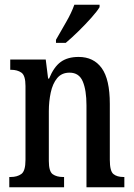

<svg xmlns="http://www.w3.org/2000/svg" viewBox="-20 -786 564 806"><path d="M19 0V-43H25Q52 -43 69.5 -55.5Q87 -68 87 -115V-425Q87 -469 70 -481Q53 -493 27 -493H23V-536H172L182 -456H186Q206 -505 235 -526Q264 -547 310 -547Q373 -547 407 -500Q441 -453 441 -350V-115Q441 -68 456 -55.5Q471 -43 498 -43H502V0H343V-344Q343 -407 327.5 -444Q312 -481 272 -481Q239 -481 220 -458Q201 -435 193 -397.5Q185 -360 185 -319V-110Q185 -66 201.5 -54.5Q218 -43 244 -43H249V0ZM215 -619Q236 -656 258 -694Q280 -732 292 -766H398V-756Q388 -739 363.5 -711.5Q339 -684 310 -655.5Q281 -627 256 -606H215Z"/></svg>

Font: Noto Serif Tamil ExtraCondensed Medium
Style: Regular
Weight: 500
Width: 2
Designer: Indian Type Foundry, Tom Grace, and the Monotype Design Team
Foundry: Monotype Imaging Inc.
Version: Version 2.004; ttfautohint (v1.8.4.7-5d5b)